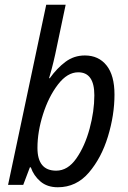

<svg xmlns="http://www.w3.org/2000/svg" viewBox="-20 -780 538 810"><path d="M224 10Q302 10 355 -52Q408 -114 435.5 -204.5Q463 -295 463 -381Q463 -462 429.5 -504Q396 -546 338 -546Q292 -546 256 -519Q220 -492 190 -450H187Q190 -459 198 -489Q206 -519 213 -551L257 -760H175L14 0H78L106 -74H110Q122 -39 150.5 -14.5Q179 10 224 10ZM217 -60Q138 -60 138 -156Q138 -224 161.5 -298Q185 -372 224.5 -423.5Q264 -475 310 -475Q378 -475 378 -378Q378 -311 358 -237Q338 -163 302 -111.5Q266 -60 217 -60Z"/></svg>

Font: Noto Sans UI SemiCondensed
Style: Italic
Weight: 400
Width: 4
Italic angle: -12°
Designer: Monotype Design Team
Foundry: Monotype Imaging Inc.
Version: Version 1.901